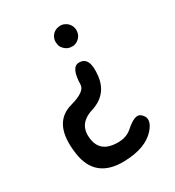

<svg xmlns="http://www.w3.org/2000/svg" viewBox="-181 -828 886 970"><g transform="rotate(-30 262.0 -342.5)"><path d="M334 -600.1Q326.7 -598.1 318.8 -598.6Q310.5 -598.6 302.7 -600.6Q287.6 -605 276.4 -616.2Q263.2 -628.4 260.3 -643.1Q258.8 -650.9 258.3 -659.2Q258.3 -668.9 259.8 -674.3Q264.6 -692.4 277.8 -704.6Q291.5 -716.8 310.5 -719.2Q314.5 -719.7 318.8 -720.2Q333 -720.2 345.2 -713.9Q361.8 -706.1 371.1 -689.9Q379.4 -675.8 379.4 -659.2Q379.4 -647 375 -635.7Q369.6 -622.6 358.4 -613.3Q348.6 -604 334 -600.1ZM441.4 -32.2Q383.8 32.7 256.8 35.2Q87.9 38.6 65.4 -121.6Q38.1 -310.1 168 -345.7Q259.8 -370.6 259.8 -411.6Q261.7 -508.8 305.7 -511.2Q372.1 -514.6 358.4 -402.8Q346.2 -301.8 246.1 -270.5Q146.5 -239.7 166.5 -139.2Q179.7 -73.2 252.9 -64.5Q320.3 -56.2 359.4 -90.8Q419.9 -145 446.3 -124.5Q491.2 -89.4 441.4 -32.2Z"/></g></svg>

Font: Comic Relief
Style: Regular
Weight: 400
Designer: Jeff Davis
Foundry: Loudifier
Version: Version 1.0